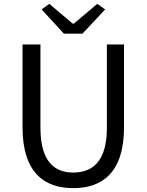

<svg xmlns="http://www.w3.org/2000/svg" viewBox="-20 -964 761 997"><path d="M360 13C510 13 624 -67 624 -303V-733H535V-300C535 -123 458 -68 360 -68C265 -68 190 -123 190 -300V-733H97V-303C97 -67 211 13 360 13ZM312 -789H408L526 -915L485 -944L363 -841H358L236 -944L196 -915Z"/></svg>

Font: Noto Sans CJK SC Regular
Style: Regular
Weight: 400
Designer: Ryoko NISHIZUKA (kana & ideographs); Paul D. Hunt (Latin, Greek & Cyrillic); Wenlong ZHANG (bopomofo); Sandoll Communica
Foundry: Adobe Systems Incorporated
Version: Version 1.004;PS 1.004;hotconv 1.0.82;makeotf.lib2.5.63406